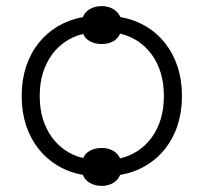

<svg xmlns="http://www.w3.org/2000/svg" viewBox="-20 -574 666 628"><path d="M251 -2C260 20 282 34 313 34C342 34 364 20 373 -2C493 -22 575 -121 575 -257V-263C575 -399 493 -498 374 -518C364 -540 342 -554 313 -554C282 -554 260 -540 251 -518C132 -497 51 -398 51 -263V-257C51 -122 132 -23 251 -2ZM252 -57C167 -77 110 -154 110 -257V-263C110 -366 167 -443 252 -463C261 -442 283 -430 313 -430C342 -430 363 -442 373 -464C459 -444 516 -367 516 -263V-257C516 -153 459 -76 373 -56C363 -77 342 -90 313 -90C283 -90 261 -78 252 -57Z"/></svg>

Font: Fixel Text Light
Style: Regular
Weight: 300
Width: 4
Designer: AlfaBravo + MacPaw
Foundry: Kyrylo Tkachov, Marchela Mozhyna, Serhii Makarenko, Maria Weinstein, Zakhar Kryvoshyya
Version: Version 1.211